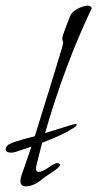

<svg xmlns="http://www.w3.org/2000/svg" viewBox="-55 -652 344 678"><path d="M269 -623Q174 -424 104 -182L201 -212Q205 -213 207.5 -213.5Q210 -214 212 -214Q214 -214 215 -213.5Q216 -213 216 -212Q216 -207 201 -198Q170 -177 94 -148Q83 -107 73 -65Q72 -61 72 -57Q72 -53 73 -50.5Q74 -48 76.5 -46.5Q79 -45 82 -45Q94 -45 117 -61Q137 -76 148 -76Q154 -76 157 -71Q157 -65 146.5 -56.5Q136 -48 118 -36.5Q100 -25 91 -17Q63 6 36 6Q17 6 17 -13Q17 -21 21 -33L56 -134L1 -116Q-7 -113 -15 -113Q-35 -113 -35 -125Q-35 -128 -33.5 -131Q-32 -134 -29 -138Q-20 -149 68 -171Q86 -228 118 -332.5Q150 -437 164 -483Q165 -486 165.5 -489Q166 -492 166.5 -494Q167 -496 167.5 -498Q168 -500 168 -501Q168 -504 167 -506.5Q166 -509 165.5 -511Q165 -513 165 -515Q165 -517 165.5 -520Q166 -523 167 -527Q172 -542 177.5 -556.5Q183 -571 187.5 -582Q192 -593 193 -596Q195 -601 199.5 -606Q204 -611 209 -614.5Q214 -618 220 -621.5Q226 -625 232 -627Q238 -629 243.5 -630.5Q249 -632 254 -632Q260 -632 264 -629.5Q268 -627 269 -623Z"/></svg>

Font: Bilbo Swash Caps
Style: Regular
Weight: 400
Designer: Robert E. Leuschke
Foundry: Robert E. Leuschke
Version: Version 1.003